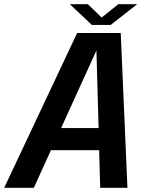

<svg xmlns="http://www.w3.org/2000/svg" viewBox="-45 -896 716 916"><path d="M-25 0 323 -738.5H531L563 0H433L428 -179.5H198L116.5 0ZM246.5 -285H425.5L415 -655ZM288 -876H374L440 -812.5L519.5 -876H609.5L483 -777H393.5Z"/></svg>

Font: Epilogue SemiBold
Style: Italic
Weight: 600
Italic angle: -12°
Designer: Tyler Finck
Foundry: Etcetera Type Co
Version: Version 2.111; ttfautohint (v1.8.3)